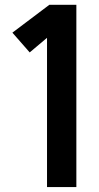

<svg xmlns="http://www.w3.org/2000/svg" viewBox="-20 -762 404 782"><path d="M171.5 0V-608L101 -548.5L30.5 -629L181 -742.5H291V0Z"/></svg>

Font: Junction SemiBold
Style: Regular
Weight: 600
Designer: Caroline Hadilaksono
Foundry: Caroline Hadilaksono, Tyler Finck, The League of Moveable Type
Version: Version 2.000; ttfautohint (v1.8.3)